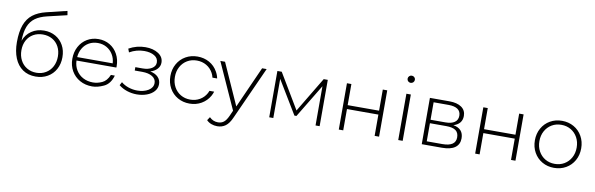

<svg xmlns="http://www.w3.org/2000/svg" viewBox="-58 -1353 6608 2131"><g transform="rotate(10 3245.5 -288.0)"><path d="M350 -514Q423 -514 479.5 -481.5Q536 -449 568 -391Q600 -333 600 -257Q600 -181 567.5 -121.5Q535 -62 476.5 -28.5Q418 5 343 5Q257 5 196.5 -37Q136 -79 104.5 -156Q73 -233 73 -336Q73 -453 101.5 -530Q130 -607 187.5 -651.5Q245 -696 335 -718L566 -774L574 -727L354 -675Q273 -656 222.5 -619.5Q172 -583 147 -520Q122 -457 121 -359Q147 -431 208 -472.5Q269 -514 350 -514ZM344 -38Q403 -38 450 -66Q497 -94 523 -143.5Q549 -193 549 -256Q549 -319 523 -367.5Q497 -416 450.5 -442.5Q404 -469 344 -469Q284 -469 237 -442.5Q190 -416 164 -367.5Q138 -319 138 -256Q138 -193 164 -143.5Q190 -94 237 -66Q284 -38 344 -38Z M1209 -249H760Q762 -188 791 -140.5Q820 -93 869.5 -67Q919 -41 981 -41Q1032 -41 1083.5 -64.5Q1135 -88 1164 -158H1208Q1181 -62 1110.5 -29Q1040 4 980 4Q902 4 841 -30Q780 -64 745.5 -124Q711 -184 711 -261Q711 -337 743.5 -397.5Q776 -458 833 -492Q890 -526 961 -526Q1032 -526 1088.5 -492.5Q1145 -459 1177.5 -399Q1210 -339 1210 -263ZM961 -482Q906 -482 862 -457.5Q818 -433 791.5 -388.5Q765 -344 761 -288H1161Q1158 -344 1131 -388Q1104 -432 1060 -457Q1016 -482 961 -482Z M1587 -272Q1645 -261 1676.5 -228.5Q1708 -196 1708 -149Q1708 -103 1677.5 -68Q1647 -33 1595 -14Q1543 5 1482 5Q1426 5 1372.5 -12.5Q1319 -30 1279 -63L1299 -100Q1334 -70 1382.5 -54Q1431 -38 1481 -38Q1555 -38 1606 -69.5Q1657 -101 1657 -153Q1657 -199 1614.5 -225.5Q1572 -252 1500 -252H1416V-290H1498Q1561 -290 1601.5 -315Q1642 -340 1642 -382Q1642 -431 1597.5 -457.5Q1553 -484 1484 -484Q1396 -484 1318 -439L1303 -479Q1391 -528 1490 -528Q1577 -528 1635 -490.5Q1693 -453 1693 -389Q1693 -348 1664 -317Q1635 -286 1587 -272Z M2279 -324Q2273 -351 2260 -375Q2233 -425 2185 -453Q2137 -481 2077 -481Q2017 -481 1969.5 -453Q1922 -425 1894.5 -375Q1867 -325 1867 -261Q1867 -197 1894.5 -147Q1922 -97 1969.5 -69Q2017 -41 2077 -41Q2137 -41 2185 -69Q2233 -97 2260 -147Q2267 -160 2272 -174H2325Q2317 -149 2304 -125Q2270 -65 2210.5 -30.5Q2151 4 2077 4Q2003 4 1943.5 -30Q1884 -64 1850 -124.5Q1816 -185 1816 -261Q1816 -337 1850 -397.5Q1884 -458 1943.5 -492Q2003 -526 2077 -526Q2151 -526 2210.5 -492.5Q2270 -459 2304 -398Q2324 -364 2332 -324Z M2855 -522 2587 71Q2557 140 2517.5 169Q2478 198 2424 198Q2388 198 2356.5 186Q2325 174 2303 151L2328 113Q2368 154 2425 154Q2463 154 2490 133Q2517 112 2540 61L2568 -2L2333 -522H2386L2595 -55L2804 -522Z M3544 -522V0H3498V-442L3271 -67H3248L3022 -441V0H2976V-522H3025L3261 -127L3498 -522Z M3760 -522H3810V-284H4164V-522H4214V0H4164V-240H3810V0H3760Z M4430 -522H4480V0H4430ZM4455 -649Q4438 -649 4426 -660.5Q4414 -672 4414 -689Q4414 -706 4426 -718Q4438 -730 4455 -730Q4472 -730 4484 -718.5Q4496 -707 4496 -690Q4496 -673 4484 -661Q4472 -649 4455 -649Z M5004 -269Q5119 -249 5119 -140Q5119 -72 5069.5 -36Q5020 0 4921 0H4695V-522H4915Q5002 -522 5051.5 -487.5Q5101 -453 5101 -389Q5101 -343 5075.5 -312.5Q5050 -282 5004 -269ZM4744 -284H4912Q4979 -284 5015 -309.5Q5051 -335 5051 -383Q5051 -432 5015.5 -456.5Q4980 -481 4912 -481H4744ZM4920 -41Q5069 -41 5069 -142Q5069 -195 5035 -220Q5001 -245 4928 -245H4744V-41Z M5297 -522H5347V-284H5701V-522H5751V0H5701V-240H5347V0H5297Z M6185 4Q6111 4 6051.5 -30Q5992 -64 5958 -124.5Q5924 -185 5924 -261Q5924 -337 5958 -397.5Q5992 -458 6051.5 -492Q6111 -526 6185 -526Q6259 -526 6318.5 -492Q6378 -458 6412 -397.5Q6446 -337 6446 -261Q6446 -185 6412 -124.5Q6378 -64 6318.5 -30Q6259 4 6185 4ZM6185 -41Q6245 -41 6292.5 -69Q6340 -97 6367.5 -147Q6395 -197 6395 -261Q6395 -325 6367.5 -375Q6340 -425 6292.5 -453Q6245 -481 6185 -481Q6125 -481 6077.5 -453Q6030 -425 6002.5 -375Q5975 -325 5975 -261Q5975 -197 6002.5 -147Q6030 -97 6077.5 -69Q6125 -41 6185 -41Z"/></g></svg>

Font: Hilab Light
Style: Regular
Weight: 300
Designer: Cristianderson Lima
Foundry: Cristianderson
Version: Version 1.0